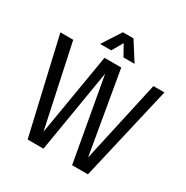

<svg xmlns="http://www.w3.org/2000/svg" viewBox="-195 -1037 1158 1197"><g transform="rotate(30 384.0 -438.0)"><path d="M385.3 -820.2 340.6 -742H260.6L347.1 -876.2H423.5L508.7 -742H428.8ZM380.5 -597.3 281.1 0H167.2L10 -680.7H102.5L228.5 -91.7L327.5 -680.7H448.3L549.5 -91.7L679.8 -680.7H758.9L601.2 0H487.4Z"/></g></svg>

Font: Puralecka Narrow
Style: Regular
Weight: 400
Designer: Hector Gatti, Marcela Romero, Pablo Cosgaya and Nicolas Silva
Version: Version 1.004;PS 001.004;hotconv 1.0.70;makeotf.lib2.5.58329